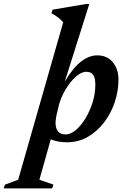

<svg xmlns="http://www.w3.org/2000/svg" viewBox="-150 -732 660 1004"><path d="M129.5 233.5 122.5 253H-130.5L-124 233.5L-55 208L180.5 -615.5Q167.5 -630 153.8 -640.8Q140 -651.5 119 -662.5L125 -681.5L302 -711.5H317L188.5 -304.5Q230.5 -376.5 273 -409.5Q315.5 -442.5 358 -442.5Q410.5 -442.5 440 -406.5Q469.5 -370.5 469.5 -316Q469.5 -255.5 449.8 -197Q430 -138.5 393.8 -91.2Q357.5 -44 308.5 -16Q259.5 12 201 12Q151 12 115.5 -3.5L56 208ZM150 -149Q144.5 -127 142.5 -112.5Q140.5 -98 140.5 -88.5Q140.5 -61.5 153.2 -45.2Q166 -29 194 -29Q218.5 -29 245.5 -51.2Q272.5 -73.5 295.8 -111.2Q319 -149 333.8 -195.2Q348.5 -241.5 348.5 -289.5Q348.5 -323 337.8 -339.8Q327 -356.5 301 -356.5Q274.5 -356.5 245 -329.8Q215.5 -303 191.8 -262.2Q168 -221.5 157.5 -180.5Z"/></svg>

Font: Newsreader Text SemiBold
Style: Italic
Weight: 600
Italic angle: -17°
Designer: Hugues Gentile
Foundry: Production Type
Version: Version 1.001